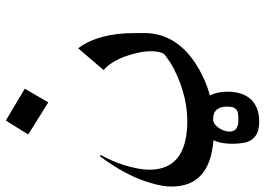

<svg xmlns="http://www.w3.org/2000/svg" viewBox="-150 -465 945 686"><g transform="rotate(-90 323.0 -121.5)"><path d="M285.6 216.8Q285.6 193.4 274.9 180.2Q264.2 167 240.2 167H237.3Q229 168 221.4 174.1Q213.9 180.2 208.3 189Q202.6 197.8 199.5 207.3Q196.3 216.8 196.3 224.6Q196.3 242.7 207.5 250Q218.8 257.3 235.8 257.3Q248.5 257.3 257.8 256.3Q267.1 255.4 273.2 251.5Q279.3 247.6 282.5 239.5Q285.6 231.4 285.6 216.8ZM300.8 -421.9 186 -493.7 235.8 -573.7 349.6 -505.9ZM548.3 -77.6Q548.3 -24.4 522.2 20.8Q496.1 65.9 444.3 101.1Q416.5 119.6 386.2 133.5Q356 147.5 325.2 155.3Q338.9 180.7 338.9 219.2Q338.9 244.6 332.3 265.4Q325.7 286.1 312.5 300.8Q299.3 315.4 279.3 323.5Q259.3 331.5 232.9 331.5Q207 331.5 191.4 324.5Q175.8 317.4 167.2 304.7Q158.7 292 155.8 274.2Q152.8 256.3 152.8 234.4Q152.8 218.3 155.5 201.4Q158.2 184.6 165.5 168Q0 155.8 0 18.1Q0 -9.8 9.8 -45.9Q19.5 -82 35.6 -117.7Q51.3 -151.4 70.3 -182.1Q89.4 -212.9 108.4 -237.8L112.8 -234.4Q102.5 -216.8 93 -194.8Q83.5 -172.9 76.2 -149.4Q68.8 -126 64.5 -103Q60.1 -80.1 60.1 -61Q60.1 74.7 234.4 74.7Q288.6 74.7 343 58.1Q397.5 41.5 443.8 13.7H443.4Q452.1 7.3 458 3.4Q463.9 -0.5 467.3 -2.9Q470.7 -5.4 472.7 -7.6Q474.6 -9.8 476.1 -12.7Q480 -21.5 481.7 -32.2Q483.4 -43 483.4 -54.2Q483.4 -75.7 478.3 -100.3Q473.1 -125 464.4 -148.7Q455.6 -172.4 443.1 -192.4Q430.7 -212.4 416 -224.1L494.1 -315.4Q548.3 -242.2 548.3 -114.3Z"/></g></svg>

Font: XB Khoramshahr
Style: Regular
Weight: 400
Designer: Behnam
Foundry: Irmug
Version: Version 8.005 2009